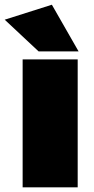

<svg xmlns="http://www.w3.org/2000/svg" viewBox="-47 -801 402 821"><path d="M-26.9 -716.8 174.8 -780.8 289.1 -581.1H118.2ZM49.8 0V-546.9H285.2V0Z"/></svg>

Font: Trueno UltraBlack
Style: Regular
Weight: 950
Designer: Julieta Ulanovsky
Foundry: Julieta Ulanovsky
Version: Version 3.001b | FøM Fix